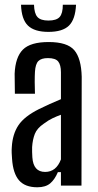

<svg xmlns="http://www.w3.org/2000/svg" viewBox="-20 -786 416 813"><path d="M138 7Q86 7 60.5 -22.5Q35 -52 31 -114Q30 -125 29.5 -138Q29 -151 30 -163Q33 -218 58 -255.5Q83 -293 145 -324Q167 -335 190.5 -345.5Q214 -356 238 -366V-480Q238 -511 226.5 -525.5Q215 -540 183 -540Q155 -540 142.5 -527.5Q130 -515 128 -482Q127 -467 127 -438Q127 -409 128 -389H43Q43 -404 42.5 -429.5Q42 -455 42 -474Q45 -544 77 -576Q109 -608 186 -608Q265 -608 294.5 -573.5Q324 -539 326 -461L325 0H238V-57H225Q212 -26 192.5 -9.5Q173 7 138 7ZM171 -58Q218 -58 238 -111V-300Q221 -294 203 -285.5Q185 -277 165 -262Q137 -243 127.5 -219Q118 -195 116 -163Q116 -154 116 -142.5Q116 -131 117 -120Q121 -58 171 -58ZM69 -766H124Q125 -729 138.5 -714Q152 -699 185 -699Q219 -699 232.5 -714Q246 -729 246 -766H302Q299 -704 272 -677.5Q245 -651 185 -651Q126 -651 98.5 -677.5Q71 -704 69 -766Z"/></svg>

Font: Big Shoulders Display SemiBold
Style: Regular
Weight: 600
Designer: Patric King
Foundry: XO Type Co
Version: Version 1.000; ttfautohint (v1.8.2)